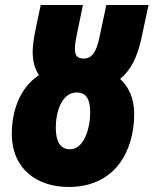

<svg xmlns="http://www.w3.org/2000/svg" viewBox="-20 -734 611 764"><path d="M253 10C439 10 514 -134 514 -281C514 -341 493 -388 458 -420C501 -455 527 -508 543 -583L571 -714H403L375 -582C363 -526 345 -501 313 -501C288 -501 278 -512 278 -540C278 -555 281 -574 286 -598L310 -714H142L122 -619C115 -587 110 -550 110 -529C110 -492 118 -460 135 -435C52 -380 27 -281 27 -202C27 -60 129 10 253 10ZM259 -140C219 -140 202 -172 202 -226C202 -289 226 -366 285 -366C322 -366 339 -341 339 -286C339 -223 314 -140 259 -140Z"/></svg>

Font: Noto Sans UI Condensed Black
Style: Italic
Weight: 900
Width: 3
Italic angle: -192°
Designer: Monotype Design Team
Foundry: Monotype Imaging Inc.
Version: Version 1.901